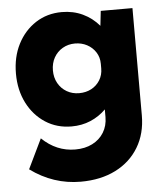

<svg xmlns="http://www.w3.org/2000/svg" viewBox="-53 -545 720 846"><g transform="rotate(-5 306.5 -122.0)"><path d="M251.5 7.8Q186.5 7.8 135.7 -25.1Q85 -58.1 55.9 -115.2Q26.9 -172.4 26.9 -245.1Q26.9 -318.4 55.9 -375.2Q85 -432.1 135.7 -465.1Q186.5 -498 251.5 -498Q301.8 -498 343.8 -478.3Q385.7 -458.5 416 -422.9L423.3 -488.3H563.5V-13.7Q563.5 66.4 527.1 127Q490.7 187.5 424.8 220.7Q358.9 253.9 270.5 253.9Q149.4 253.9 47.9 179.7L111.3 48.3Q175.8 110.4 258.8 110.4Q301.8 110.4 334.2 94Q366.7 77.6 385 47.9Q403.3 18.1 403.3 -20.5V-54.2Q374 -24.9 335.4 -8.5Q296.9 7.8 251.5 7.8ZM297.4 -135.3Q327.1 -135.3 351.1 -147.9Q375 -160.6 389.2 -183.6Q403.3 -206.5 403.3 -235.4V-255.9Q403.3 -284.7 388.9 -307.1Q374.5 -329.6 350.6 -342.3Q326.7 -355 297.4 -355Q267.1 -355 242.7 -340.8Q218.3 -326.7 204.3 -301.8Q190.4 -276.9 190.4 -245.1Q190.4 -213.4 204.3 -188.5Q218.3 -163.6 242.7 -149.4Q267.1 -135.3 297.4 -135.3Z"/></g></svg>

Font: Kumbh Sans ExtraBold
Style: Regular
Weight: 800
Version: Version 1.005